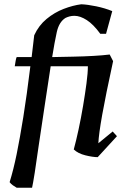

<svg xmlns="http://www.w3.org/2000/svg" viewBox="-20 -723 593 898"><path d="M58 155Q49 150 40 143.5Q31 137 25 129Q43 71 58 -2.5Q73 -76 89 -175.5Q105 -275 122 -413H49Q51 -425 53 -437.5Q55 -450 58 -456Q69 -456 87 -456Q105 -456 128 -456Q134 -503 140 -558Q161 -604 198 -634.5Q235 -665 278 -681.5Q321 -698 360 -703Q389 -702 430 -693.5Q471 -685 505 -671L476 -565H449Q417 -609 386 -629Q355 -649 328 -649Q315 -649 304.5 -646Q294 -643 286 -639Q256 -620 245.5 -572.5Q235 -525 224 -456Q272 -457 322 -458Q372 -459 416.5 -461.5Q461 -464 493 -468L509 -437Q474 -276 458 -186Q442 -96 440 -53L507 -108L527 -86L437 12Q414 12 379.5 3.5Q345 -5 325 -24Q336 -64 347.5 -117.5Q359 -171 368.5 -227.5Q378 -284 384.5 -333Q391 -382 391 -413H217Q203 -325 188.5 -225.5Q174 -126 161 -42Q151 31 142.5 84.5Q134 138 130 155Z"/></svg>

Font: Labrada SemiBold
Style: Italic
Weight: 600
Italic angle: -7°
Designer: Mercedes Jáuregui
Foundry: Omnibus-Type Team
Version: Version 1.000; ttfautohint (v1.8.4.7-5d5b)